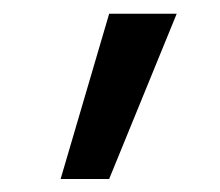

<svg xmlns="http://www.w3.org/2000/svg" viewBox="-20 -540 327 286"><path d="M142.6 -519.5H243.2L142.6 -273.4H70.3Z"/></svg>

Font: Mgen+ 1c regular
Style: Regular
Weight: 400
Designer: [Source Han Sans]
Ryoko NISHIZUKA  (kana & ideographs); Paul D. Hunt (Latin, Greek & Cyrillic); Wenlong ZHANG  (bopomofo
Version: Version 1.059.20150602